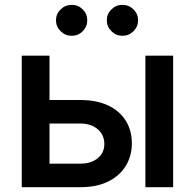

<svg xmlns="http://www.w3.org/2000/svg" viewBox="-20 -777 809 797"><path d="M154.3 -361.8H314Q381.8 -361.8 429.7 -338.9Q477.5 -315.9 502.4 -275.4Q527.3 -234.9 527.3 -181.6Q527.3 -129.9 502.2 -88.6Q477.1 -47.4 429.4 -23.7Q381.8 0 314 0H70.3V-545.9H185.5V-97.7H314Q357.9 -97.7 385.5 -120.1Q413.1 -142.6 413.1 -179.2Q413.1 -217.3 385.5 -240.7Q357.9 -264.2 314 -264.2H154.3ZM583.5 0V-545.9H698.7V0ZM488.3 -628.4Q461.4 -628.4 442.4 -647.5Q423.3 -666.5 423.3 -692.9Q423.3 -719.2 442.4 -738Q461.4 -756.8 488.3 -756.8Q515.1 -756.8 534.2 -738Q553.2 -719.2 553.2 -692.9Q553.2 -666.5 534.2 -647.5Q515.1 -628.4 488.3 -628.4ZM277.8 -628.4Q251 -628.4 231.7 -647.5Q212.4 -666.5 212.4 -692.9Q212.4 -719.2 231.7 -738Q251 -756.8 277.8 -756.8Q304.7 -756.8 323.5 -738Q342.3 -719.2 342.3 -692.9Q342.3 -666.5 323.5 -647.5Q304.7 -628.4 277.8 -628.4Z"/></svg>

Font: Inter
Style: 540
Weight: 540
Designer: Rasmus Andersson
Foundry: rsms
Version: Version 4.001;git-66647c0bb